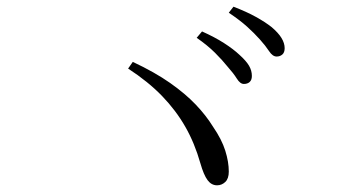

<svg xmlns="http://www.w3.org/2000/svg" viewBox="-20 -728 1040 574"><path d="M661 -528Q645 -548 623 -570Q601 -592 568 -615L584 -634Q622 -617 650 -599Q678 -581 696 -564Q716 -546 724.5 -531.5Q733 -517 733 -501Q733 -489 726.5 -483Q720 -477 709 -477Q698 -477 688 -493Q678 -509 661 -528ZM757 -610Q740 -629 719 -648Q698 -667 664 -690L678 -708Q717 -693 745 -677.5Q773 -662 792 -647Q812 -630 821.5 -614.5Q831 -599 831 -584Q831 -571 824 -565Q817 -559 807 -559Q795 -559 784.5 -575Q774 -591 757 -610ZM377 -543Q443 -512 488.5 -480Q534 -448 565 -415.5Q596 -383 617 -349Q643 -311 653.5 -277.5Q664 -244 664 -215Q664 -194 653.5 -184Q643 -174 629 -174Q612 -174 600.5 -189.5Q589 -205 579 -240Q562 -300 534 -349Q506 -398 464.5 -441Q423 -484 363 -523Z"/></svg>

Font: Early Summer Mincho Light
Style: Regular
Weight: 300
Designer: GuiWonder
Version: Version 1.002